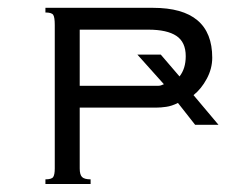

<svg xmlns="http://www.w3.org/2000/svg" viewBox="-20 -461 595 481"><path d="M425.8 -203.1Q410.2 -195.3 396.5 -193.4Q382.8 -191.4 371.1 -191.4H179.7V-39.1Q179.7 -23.4 185.5 -17.6Q191.4 -11.7 207 -11.7V0H93.8V-11.7Q109.4 -11.7 113.3 -17.6Q117.2 -23.4 117.2 -39.1V-398.4Q117.2 -418 113.3 -423.8Q109.4 -429.7 93.8 -429.7V-441.4H363.3Q511.7 -441.4 511.7 -316.4Q511.7 -289.1 498 -263.7Q484.4 -238.3 464.8 -222.7L527.3 -148.4H468.8ZM363.3 -246.1Q371.1 -246.1 377 -246.1Q382.8 -246.1 390.6 -250L324.2 -324.2H382.8L429.7 -269.5Q445.3 -289.1 445.3 -320.3Q445.3 -355.5 421.9 -371.1Q398.4 -386.7 351.6 -386.7H179.7V-246.1Z"/></svg>

Font: 和音 by 宁静之雨，公众号njzyshare
Style: Regular
Weight: 400
Designer: Steve Matteson
Foundry: Ascender Corporation
Version: Version 6.00;June 8, 2018;FontCreator 11.0.0.2388 32-bit